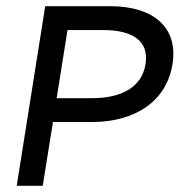

<svg xmlns="http://www.w3.org/2000/svg" viewBox="-20 -600 580 620"><path d="M34 0H118L151 -206H277C415 -206 518 -272 537 -393C556 -510 477 -580 336 -580H126ZM163 -283 198 -503H312C407 -503 462 -469 450 -393C438 -318 372 -283 277 -283Z"/></svg>

Font: Charger Pro
Style: BdExtObl
Weight: 700
Designer: Jasper
Foundry: Cannot Into Space Fonts
Version: Version 1.09